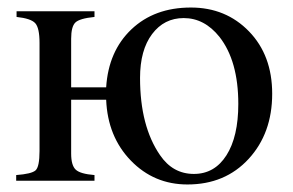

<svg xmlns="http://www.w3.org/2000/svg" viewBox="-20 -480 778 510"><path d="M169 -248H262Q268 -344 329 -402Q390 -460 487 -460Q580 -460 641.5 -396.5Q703 -333 703 -231Q703 -126 640.5 -58Q578 10 478 10Q389 10 327.5 -53.5Q266 -117 262 -215H169V-72Q169 -41 181 -29.5Q193 -18 231 -15V0H23V-15Q64 -18 74.5 -27.5Q85 -37 85 -79V-366Q85 -406 73.5 -418.5Q62 -431 24 -435V-450H231V-435Q191 -431 180 -420Q169 -409 169 -377ZM613 -204Q613 -318 563 -382Q523 -432 468 -432Q416 -432 384 -389.5Q352 -347 352 -273Q352 -145 405 -68Q439 -18 495 -18Q550 -18 581.5 -67.5Q613 -117 613 -204Z"/></svg>

Font: STIX
Style: Regular
Weight: 400
Designer: MicroPress Inc., with final additions and corrections provided by Coen Hoffman, Elsevier (retired)
Version: Version 1.1.1